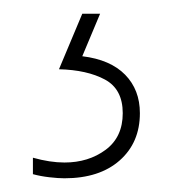

<svg xmlns="http://www.w3.org/2000/svg" viewBox="-20 -20 265 280"><path d="M184 145Q184 188 154.5 214Q125 240 74 240Q65 240 52 238.5Q39 237 28 234V210Q53 217 74 217Q109 217 134 198.5Q159 180 159 145Q159 110 133 96Q107 82 66 81L100 0H126L100 62Q141 67 162.5 89Q184 111 184 145Z"/></svg>

Font: Noto Sans Gujarati ExtraCondensed Thin
Style: Regular
Weight: 100
Width: 2
Designer: Jelle Bosma - Monotype Design Team, Universal Thirst
Foundry: Monotype Imaging Inc.
Version: Version 2.106; ttfautohint (v1.8.4.7-5d5b)